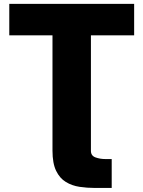

<svg xmlns="http://www.w3.org/2000/svg" viewBox="-20 -747 726 972"><path d="M27 -568.2V-727.3H659.1V-568.2H440.3V17Q440.3 41.5 463.6 49.9Q486.9 58.2 512.8 58.2H545.5V204.5H460.2Q421.2 204.5 383 198.9Q344.8 193.2 313.7 174.5Q282.7 155.9 264.2 117.9Q245.7 79.9 245.7 15.6V-568.2Z"/></svg>

Font: Inter UI Black
Style: Regular
Weight: 900
Designer: Rasmus Andersson
Foundry: rsms
Version: 3.2;8d6f07862